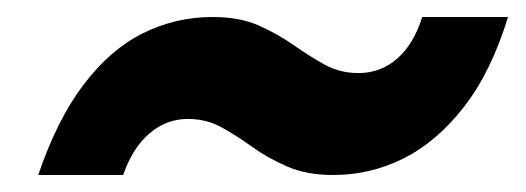

<svg xmlns="http://www.w3.org/2000/svg" viewBox="-20 -431 619 226"><path d="M372 -225Q341 -225 318 -235Q295 -245 277 -258Q259 -271 241 -281Q223 -291 201 -291Q176 -291 156 -274Q136 -257 125 -225H25Q47 -290 78.5 -331.5Q110 -373 148.5 -392Q187 -411 230 -411Q262 -411 284.5 -401Q307 -391 325.5 -378Q344 -365 362 -355Q380 -345 402 -345Q428 -345 447.5 -362Q467 -379 477 -411H578Q558 -346 526 -305Q494 -264 455 -244.5Q416 -225 372 -225Z"/></svg>

Font: DM Sans 20pt
Style: Bold Italic
Weight: 700
Italic angle: -10°
Version: Version 4.004;gftools[0.9.30]